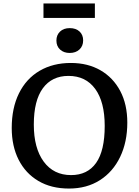

<svg xmlns="http://www.w3.org/2000/svg" viewBox="-20 -1079 805 1113"><path d="M380 14Q277 14 202.5 -30Q128 -74 88 -153Q48 -232 48 -337Q48 -453 90 -538Q132 -623 209.5 -668.5Q287 -714 391 -714Q489 -714 562.5 -671.5Q636 -629 677 -551.5Q718 -474 718 -368Q718 -256 676.5 -169.5Q635 -83 559 -34.5Q483 14 380 14ZM392 -64Q487 -64 537 -134.5Q587 -205 587 -349Q587 -488 532 -563.5Q477 -639 377 -639Q281 -639 228.5 -567.5Q176 -496 176 -357Q176 -220 233.5 -142Q291 -64 392 -64ZM384 -772Q350 -772 328.5 -791.5Q307 -811 307 -844Q307 -876 328 -896Q349 -916 384 -916Q420 -916 441 -896.5Q462 -877 462 -845Q462 -812 440.5 -792Q419 -772 384 -772ZM232 -975V-1059H530V-975Z"/></svg>

Font: Literata 12pt Medium
Style: Regular
Weight: 500
Designer: Latin by Veronika Burian and Jose Scaglione. Greek by Irene Vlachou. Cyrillic by Vera Evstafieva.
Foundry: TypeTogether
Version: Version 3.002